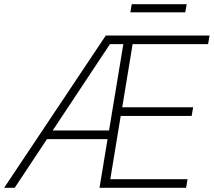

<svg xmlns="http://www.w3.org/2000/svg" viewBox="-35 -897 1024 917"><path d="M-15.3 0 470.2 -727.3H965.9L958.8 -686.1H598.4L548.7 -384.6H887.4L880.3 -343.4H541.5L491.8 -41.2H860.8L853.7 0H440.3L478.7 -232.6H189.3L35.2 0ZM216.6 -273.8H485.8L554 -686.1H490.1ZM594.1 -876.8H856.5L849.8 -838.1H587.7Z"/></svg>

Font: Inter P Extra Light
Style: Italic
Weight: 200
Italic angle: 9.39999°
Designer: Rasmus Andersson
Foundry: rsms
Version: Version 3.018;git-588b23468